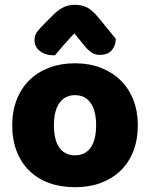

<svg xmlns="http://www.w3.org/2000/svg" viewBox="-20 -765 626 801"><path d="M555 -243Q555 -183 536.5 -135Q518 -87 483.5 -53.5Q449 -20 401 -2Q353 16 293 16Q233 16 185 -1.5Q137 -19 102.5 -52.5Q68 -86 49.5 -134Q31 -182 31 -243Q31 -302 50 -350Q69 -398 103.5 -431.5Q138 -465 186 -483Q234 -501 293 -501Q352 -501 400 -482.5Q448 -464 482.5 -430.5Q517 -397 536 -349Q555 -301 555 -243ZM293 -368Q251 -368 228 -335.5Q205 -303 205 -243Q205 -180 228 -148.5Q251 -117 293 -117Q335 -117 358 -149Q381 -181 381 -243Q381 -303 358 -335.5Q335 -368 293 -368ZM290 -626Q277 -611 266.5 -600Q256 -589 247 -578.5Q238 -568 229 -557.5Q220 -547 209 -534Q170 -534 147 -551.5Q124 -569 124 -598Q124 -618 135 -632.5Q146 -647 168 -669L202 -703Q221 -722 242.5 -733.5Q264 -745 293 -745Q319 -745 341 -735Q363 -725 392 -690L463 -603Q463 -575 446.5 -555.5Q430 -536 396 -536Q376 -536 361 -546.5Q346 -557 330 -577Z"/></svg>

Font: Baloo Chettan 2 ExtraBold
Style: Regular
Weight: 800
Designer: Maithili Shingre, Unnati Kotecha and Ek Type
Foundry: Ek Type
Version: Version 1.640;hotconv 1.0.111;makeotfexe 2.5.65597; ttfautoh